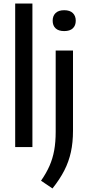

<svg xmlns="http://www.w3.org/2000/svg" viewBox="-20 -828 496 1081"><path d="M65.5 0V-808H162.5V0ZM275.5 233 211 189.5Q241 146.5 259 105.2Q277 64 285.2 18Q293.5 -28 293.5 -85.5V-543.5H391V-91.5Q391 -26 379.2 28Q367.5 82 342.2 131.5Q317 181 275.5 233ZM341.5 -653Q309.5 -653 293 -668.5Q276.5 -684 276.5 -711.5Q276.5 -738.5 293 -754.5Q309.5 -770.5 341.5 -770.5Q373.5 -770.5 390 -754.5Q406.5 -738.5 406.5 -711.5Q406.5 -684 390 -668.5Q373.5 -653 341.5 -653Z"/></svg>

Font: Encode Sans Semi Condensed Medium
Style: Regular
Weight: 500
Width: 4
Designer: Multiple Designers
Foundry: Impallari Type
Version: Version 3.000; ttfautohint (v1.8.3) -l 8 -r 50 -G 200 -x 14 